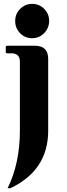

<svg xmlns="http://www.w3.org/2000/svg" viewBox="-20 -774 348 994"><path d="M146.5 -753.9Q183.6 -753.9 209 -728Q234.4 -702.1 234.4 -665.5Q234.4 -629.4 208.5 -602.5Q183.1 -576.2 146.5 -576.2Q108.9 -576.2 83.7 -602.5Q58.6 -628.9 58.6 -665Q58.6 -702.1 84 -727.5Q109.9 -753.9 146.5 -753.9ZM229.5 -97.7Q229.5 107.4 34.2 200.2H19.5Q83 71.3 83 -97.7V-454.1Q83 -498 39.1 -498H17.1Q9.8 -498 9.8 -505.4V-529.8Q9.8 -537.1 17.1 -537.1H161.1Q229.5 -537.1 229.5 -468.8Z"/></svg>

Font: Simply Serif
Style: Bold
Weight: 700
Designer: Wojciech Kalinowski "wmk69" (wmk69@o2.pl)
Foundry: Wojciech Kalinowski "wmk69" (wmk69@o2.pl)
Version: Version 1.0.0; 2022-02-18